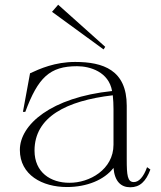

<svg xmlns="http://www.w3.org/2000/svg" viewBox="-20 -777 683 812"><path d="M263 14C347 14 421 -16 460 -67C465 -9 492 15 531 15C571 15 597 -9 616 -60L602 -70C587 -28 567 -7 546 -7C519 -7 516 -36 516 -103V-330C516 -481 416 -515 298 -515C212 -515 148 -486 107 -467L77 -304H87C141 -449 190 -497 306 -497C361 -497 440 -473 454 -392C196 -365 64 -250 64 -143C64 -37 159 14 263 14ZM273 -4C194 -4 126 -48 126 -140C126 -282 260 -351 457 -374C459 -357 460 -333 460 -316V-165C460 -60 358 -3 273 -4ZM200 -727 418 -568 425 -579 226 -757Z"/></svg>

Font: Sprat Light
Style: Regular
Weight: 300
Designer: Ethan Nakache
Foundry: Collletttivo
Version: Version 2.000;Glyphs 3.2 (3217)